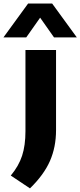

<svg xmlns="http://www.w3.org/2000/svg" viewBox="-74 -830 455 1086"><path d="M-13 163Q32 109 51 50.8Q70 -7.5 70 -88V-547H243V-94Q243 1.5 208.8 80Q174.5 158.5 95.5 235.5ZM360.5 -618.5H231.5L153 -730L74.5 -618.5H-54.5L85 -810H221Z"/></svg>

Font: Encode Sans Expanded
Style: Bold
Weight: 700
Width: 7
Designer: Multiple Designers
Foundry: Impallari Type
Version: Version 2.000